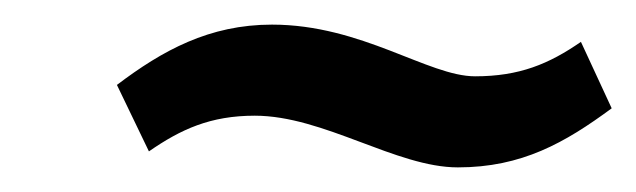

<svg xmlns="http://www.w3.org/2000/svg" viewBox="-20 -362 517 156"><path d="M75 -293 101 -239C127 -257 151 -268 187 -268C243 -268 302 -226 352 -226C404 -226 439 -246 477 -274L452 -328C426 -310 402 -300 366 -300C328 -300 274 -342 201 -342C150 -342 112 -321 75 -293Z"/></svg>

Font: Charger Sport
Style: NrwObl
Weight: 400
Designer: Jasper
Foundry: Cannot Into Space Fonts
Version: Version 1.1